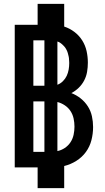

<svg xmlns="http://www.w3.org/2000/svg" viewBox="-20 -863 540 990"><path d="M174 107V0H56V-735H174V-843H311V-726Q339 -717 363.5 -698.5Q388 -680 404 -654.5Q420 -629 426.5 -599.5Q433 -570 433 -540Q433 -516 429 -492.5Q425 -469 414 -448Q403 -427 386 -410.5Q369 -394 348 -383Q374 -373 396 -355.5Q418 -338 433 -314.5Q448 -291 454 -263.5Q460 -236 460 -208Q460 -174 451.5 -140.5Q443 -107 423 -79.5Q403 -52 373.5 -33.5Q344 -15 311 -7V107ZM152 -421H209V-655H152ZM276 -426Q292 -432 304.5 -444.5Q317 -457 324 -472Q331 -487 334 -504Q337 -521 337 -538Q337 -546 336.5 -548.5Q336 -551 336 -555Q336 -559 335.5 -563.5Q335 -568 334 -572Q333 -576 332 -580Q331 -584 330 -588Q329 -592 327.5 -596Q326 -600 324 -604Q322 -608 320 -611.5Q318 -615 315.5 -618.5Q313 -622 310 -625Q307 -628 304 -631Q301 -634 298 -636.5Q295 -639 291.5 -641.5Q288 -644 284 -646Q280 -648 276 -649ZM152 -80H209V-340H152ZM276 -84Q296 -88 314 -100Q332 -112 343.5 -129.5Q355 -147 359.5 -168Q364 -189 364 -210Q364 -231 359.5 -252Q355 -273 343.5 -290.5Q332 -308 314 -320Q296 -332 276 -337Z"/></svg>

Font: Iosevka SS18 Heavy
Style: Regular
Weight: 900
Monospace: yes
Designer: Belleve Invis
Foundry: Belleve Invis
Version: Version 25.1.1; ttfautohint (v1.8.4)